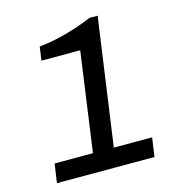

<svg xmlns="http://www.w3.org/2000/svg" viewBox="-103 -778 821 871"><g transform="rotate(-15 307.5 -343.0)"><path d="M349 -89H529L516 0H58L71 -89H251L316 -555H134L143 -619Q262 -631 395 -686H433Z"/></g></svg>

Font: Chivo
Style: Italic
Weight: 400
Italic angle: -8.05°
Designer: Hector Gatti
Foundry: Omnibus-Type
Version: Version 1.007